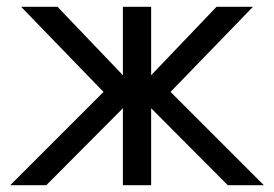

<svg xmlns="http://www.w3.org/2000/svg" viewBox="-20 -544 805 564"><path d="M424 -524V-323L616 -524H723L481 -274L755 0H649L424 -226V0H341V-226L116 0H10L284 -274L42 -524H149L341 -323V-524Z"/></svg>

Font: ColatingCofangSans
Style: Regular
Weight: 400
Foundry: GNU
Version: Version 412.227;June 27, 2022;FontCreator 11.0.0.2412 32-bit